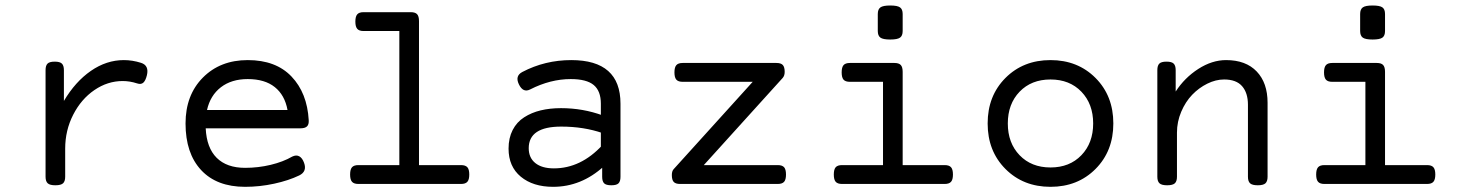

<svg xmlns="http://www.w3.org/2000/svg" viewBox="-20 -686 5436 716"><path d="M218.3 -309.6V-424.3Q218.3 -441.4 210.9 -448.7Q203.6 -456.1 184.6 -456.1H183.6Q164.6 -456.1 157.2 -448.7Q149.9 -441.4 149.9 -424.3V-26.9Q149.9 -9.8 158 -2.4Q166 4.9 186 4.9H187Q207 4.9 215.1 -2.4Q223.1 -9.8 223.1 -26.9V-131.8Q223.1 -199.7 252.9 -258.1Q282.7 -316.4 332 -350.1Q381.3 -383.8 437.5 -383.8Q464.4 -383.8 491.2 -375Q505.9 -370.1 514.4 -377.7Q522.9 -385.3 527.8 -405.3Q536.6 -441.9 505.9 -451.7Q473.6 -461.9 441.9 -461.9Q377 -461.9 318.8 -421.6Q260.7 -381.3 218.3 -309.6Z M671.9 -225.6Q671.9 -114.3 730 -51.8Q788.1 10.7 894 10.7Q948.7 10.7 1002.4 -1Q1056.2 -12.7 1095.7 -31.7Q1126 -46.4 1113.8 -79.1Q1107.4 -96.7 1096.2 -103Q1085 -109.4 1069.8 -102.1Q1036.1 -82.5 989.5 -71.3Q942.9 -60.1 894 -60.1Q825.7 -60.1 788.1 -97.4Q750.5 -134.8 747.1 -207.5H1100.6Q1117.2 -207.5 1124.8 -214.6Q1132.3 -221.7 1131.3 -237.8Q1125.5 -339.4 1067.1 -400.6Q1008.8 -461.9 903.8 -461.9Q801.3 -461.9 736.6 -396.7Q671.9 -331.5 671.9 -225.6ZM1052.2 -275.9H752Q764.2 -330.1 803.7 -360.6Q843.3 -391.1 903.8 -391.1Q967.3 -391.1 1004.6 -361.3Q1042 -331.5 1052.2 -275.9Z M1469.2 -640.6V-51.8H1542.5V-607.4Q1542.5 -625.5 1535.4 -633.1Q1528.3 -640.6 1511.7 -640.6ZM1316.4 -70.3Q1299.8 -70.3 1292.7 -62.3Q1285.6 -54.2 1285.6 -35.2Q1285.6 -16.1 1292.7 -8.1Q1299.8 0 1316.4 0H1699.2Q1715.8 0 1722.9 -8.1Q1730 -16.1 1730 -35.2Q1730 -54.2 1722.9 -62.3Q1715.8 -70.3 1699.2 -70.3ZM1335.9 -640.6Q1319.3 -640.6 1312.3 -632.6Q1305.2 -624.5 1305.2 -605.5Q1305.2 -586.4 1312.3 -578.4Q1319.3 -570.3 1335.9 -570.3H1499V-640.6Z M1927.7 -417.5Q1899.9 -402.8 1915 -371.6Q1930.7 -338.9 1957 -352.5Q2032.7 -391.1 2108.4 -391.1Q2167.5 -391.1 2194.1 -368.9Q2220.7 -346.7 2220.7 -299.3V-130.9L2225.6 -67.9V-26.9Q2225.6 -9.8 2232.9 -2.4Q2240.2 4.9 2259.3 4.9H2260.3Q2279.3 4.9 2286.6 -2.4Q2293.9 -9.8 2293.9 -26.9V-299.3Q2293.9 -461.9 2110.4 -461.9Q2012.2 -461.9 1927.7 -417.5ZM1876.5 -131.8Q1876.5 -64.9 1922.1 -27.1Q1967.8 10.7 2042.5 10.7Q2147.5 10.7 2231.4 -65.4L2226.1 -144.5Q2146 -58.1 2045.4 -58.1Q2001 -58.1 1976.3 -77.9Q1951.7 -97.7 1951.7 -133.3Q1951.7 -213.9 2072.8 -213.9Q2157.2 -213.9 2227.5 -189.5L2228 -255.4Q2153.8 -282.7 2072.3 -282.7Q2030.8 -282.7 1996.3 -274.4Q1961.9 -266.1 1934.6 -248.5Q1907.2 -231 1891.8 -201.2Q1876.5 -171.4 1876.5 -131.8Z M2790.5 -451.2V-384.8L2492.2 -55.2Q2485.4 -47.9 2485.4 -33.2Q2485.4 -15.1 2492.4 -7.6Q2499.5 0 2516.1 0H2601.1V-66.4L2898.9 -395.5Q2906.2 -403.8 2906.2 -418Q2906.2 -436 2899.2 -443.6Q2892.1 -451.2 2875.5 -451.2ZM2560.1 -70.3V0H2880.4Q2897 0 2904.1 -8.1Q2911.1 -16.1 2911.1 -35.2Q2911.1 -54.2 2904.1 -62.3Q2897 -70.3 2880.4 -70.3ZM2525.9 -451.2Q2509.3 -451.2 2502.2 -443.1Q2495.1 -435.1 2495.1 -416Q2495.1 -397 2502.2 -388.9Q2509.3 -380.9 2525.9 -380.9H2832.5V-451.2Z M3149.4 -451.2Q3132.8 -451.2 3125.7 -443.1Q3118.7 -435.1 3118.7 -416Q3118.7 -397 3125.7 -388.9Q3132.8 -380.9 3149.4 -380.9H3272.9V-70.3H3120.1Q3103.5 -70.3 3096.4 -62.3Q3089.4 -54.2 3089.4 -35.2Q3089.4 -16.1 3096.4 -8.1Q3103.5 0 3120.1 0H3502.9Q3519.5 0 3526.6 -8.1Q3533.7 -16.1 3533.7 -35.2Q3533.7 -54.2 3526.6 -62.3Q3519.5 -70.3 3502.9 -70.3H3346.2V-418Q3346.2 -436 3339.1 -443.6Q3332 -451.2 3315.4 -451.2ZM3346.2 -633.8Q3346.2 -651.4 3336.4 -658.4Q3326.7 -665.5 3299.8 -665.5Q3272.9 -665.5 3263.2 -658.4Q3253.4 -651.4 3253.4 -633.8V-570.3Q3253.4 -552.7 3263.2 -545.7Q3272.9 -538.6 3299.8 -538.6Q3326.7 -538.6 3336.4 -545.7Q3346.2 -552.7 3346.2 -570.3Z M3729.5 -395.3Q3663.1 -328.6 3663.1 -225.6Q3663.1 -122.6 3729.5 -55.9Q3795.9 10.7 3897.5 10.7Q3999 10.7 4065.4 -55.9Q4131.8 -122.6 4131.8 -225.6Q4131.8 -328.6 4065.4 -395.3Q3999 -461.9 3897.5 -461.9Q3795.9 -461.9 3729.5 -395.3ZM4012.7 -344Q4056.6 -298.3 4056.6 -225.6Q4056.6 -152.8 4012.7 -107.2Q3968.8 -61.5 3897.5 -61.5Q3826.2 -61.5 3782.2 -107.2Q3738.3 -152.8 3738.3 -225.6Q3738.3 -298.3 3782.2 -344Q3826.2 -389.6 3897.5 -389.6Q3968.8 -389.6 4012.7 -344Z M4364.3 -344.7V-424.3Q4364.3 -441.4 4356.9 -448.7Q4349.6 -456.1 4330.6 -456.1H4329.6Q4310.5 -456.1 4303.2 -448.7Q4295.9 -441.4 4295.9 -424.3V-26.9Q4295.9 -9.8 4304 -2.4Q4312 4.9 4332 4.9H4333Q4353 4.9 4361.1 -2.4Q4369.1 -9.8 4369.1 -26.9V-191.4Q4369.1 -231.9 4385 -269.3Q4400.9 -306.6 4425.8 -332.5Q4450.7 -358.4 4482.2 -374Q4513.7 -389.6 4544.9 -389.6Q4590.3 -389.6 4612.1 -364.5Q4633.8 -339.4 4633.8 -295.4V-26.9Q4633.8 -9.8 4641.8 -2.4Q4649.9 4.9 4669.9 4.9H4670.9Q4690.9 4.9 4699 -2.4Q4707 -9.8 4707 -26.9V-302.7Q4707 -377 4666.5 -419.4Q4626 -461.9 4552.2 -461.9Q4500 -461.9 4448.7 -429Q4397.5 -396 4364.3 -344.7Z M4948.2 -451.2Q4931.6 -451.2 4924.6 -443.1Q4917.5 -435.1 4917.5 -416Q4917.5 -397 4924.6 -388.9Q4931.6 -380.9 4948.2 -380.9H5071.8V-70.3H4918.9Q4902.3 -70.3 4895.3 -62.3Q4888.2 -54.2 4888.2 -35.2Q4888.2 -16.1 4895.3 -8.1Q4902.3 0 4918.9 0H5301.8Q5318.4 0 5325.4 -8.1Q5332.5 -16.1 5332.5 -35.2Q5332.5 -54.2 5325.4 -62.3Q5318.4 -70.3 5301.8 -70.3H5145V-418Q5145 -436 5137.9 -443.6Q5130.9 -451.2 5114.3 -451.2ZM5145 -633.8Q5145 -651.4 5135.3 -658.4Q5125.5 -665.5 5098.6 -665.5Q5071.8 -665.5 5062 -658.4Q5052.2 -651.4 5052.2 -633.8V-570.3Q5052.2 -552.7 5062 -545.7Q5071.8 -538.6 5098.6 -538.6Q5125.5 -538.6 5135.3 -545.7Q5145 -552.7 5145 -570.3Z"/></svg>

Font: Courier Prime Code
Style: Regular
Weight: 400
Designer: Alan Dague-Greene
Foundry: Quote-Unquote Apps
Version: Version 3.18